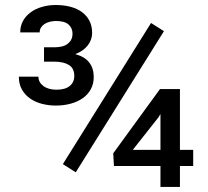

<svg xmlns="http://www.w3.org/2000/svg" viewBox="-20 -736 818 756"><path d="M278.3 -57.6 227.5 -89.8 574.7 -645.5 625.5 -613.3ZM688.5 -146H740.7V-82.5H688.5V0H611.8V-82.5H428.7L425.8 -132.3L609.9 -385.3H688.5ZM502.9 -146H611.8V-287.1L603.5 -273.4ZM153.3 -549.8H194.3Q230.5 -549.8 248 -564.7Q265.6 -579.6 265.6 -603Q265.6 -625 250.2 -639.2Q234.9 -653.3 200.7 -653.3Q187 -653.3 175.3 -650.1Q163.6 -647 154.8 -641.1Q146 -635.3 141.1 -627Q136.2 -618.7 136.2 -608.4H59.6Q59.6 -633.3 70.3 -653.1Q81.1 -672.9 100.1 -687Q119.1 -701.2 144.8 -708.7Q170.4 -716.3 199.7 -716.3Q231.4 -716.3 257.8 -709.2Q284.2 -702.1 303 -688.2Q321.8 -674.3 332.3 -653.8Q342.8 -633.3 342.8 -606.4Q342.8 -579.6 325.7 -557.4Q308.6 -535.2 276.4 -522.9Q314 -512.7 331.5 -489.7Q349.1 -466.8 349.1 -433.1Q349.1 -405.8 337.6 -384.8Q326.2 -363.8 306.2 -349.6Q286.1 -335.4 258.8 -327.9Q231.4 -320.3 199.7 -320.3Q172.4 -320.3 146.2 -326.9Q120.1 -333.5 99.6 -347.4Q79.1 -361.3 66.7 -382.8Q54.2 -404.3 54.2 -434.1H131.3Q131.3 -412.1 150.6 -397.5Q169.9 -382.8 202.6 -382.8Q236.8 -382.8 254.6 -397.5Q272.5 -412.1 272.5 -437Q272.5 -467.3 251.2 -480.2Q230 -493.2 194.3 -493.2H153.3Z"/></svg>

Font: RobotoDraft
Style: Regular
Weight: 400
Designer: Google
Foundry: Google
Version: Version 2.000988-w1; 2014